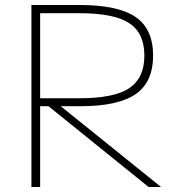

<svg xmlns="http://www.w3.org/2000/svg" viewBox="-20 -750 708 770"><path d="M106 0V-730H298Q453 -730 523.5 -682Q594 -634 594 -527Q594 -421 524 -372.5Q454 -324 302 -324H123V-356H299Q438 -356 498.5 -396.5Q559 -437 559 -527Q559 -617 498.5 -657Q438 -697 299 -697H141V0ZM576 0 156 -339H205L626 0Z"/></svg>

Font: M PLUS 1 ExtraLight
Style: Regular
Weight: 250
Version: Version 1.001